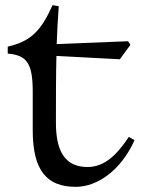

<svg xmlns="http://www.w3.org/2000/svg" viewBox="-20 -710 547 745"><path d="M274 15C357 15 449 -48 502 -166L480 -179C436 -113 388 -62 320 -62C238 -62 197 -115 197 -233C197 -336 197 -417 199 -493L445 -480L486 -536L477 -550L200 -539C202 -588 204 -635 208 -686L184 -690C139 -590 100 -550 10 -529V-502C85 -496 107 -463 107 -354V-204C107 -48 162 15 274 15Z"/></svg>

Font: Basteleur Moonlight
Style: Regular
Weight: 300
Designer: Keussel
Foundry: Keussel Studio
Version: Version 1.300;Glyphs 3.2 (3192)